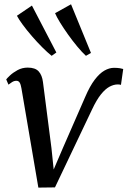

<svg xmlns="http://www.w3.org/2000/svg" viewBox="-20 -867 595 896"><path d="M378 -415.5Q399.5 -465.5 422 -495Q444.5 -524.5 467.2 -537.5Q490 -550.5 512 -550.5Q528.5 -550.5 540 -548.5Q551.5 -546.5 555 -545L544.5 -471Q541.5 -472 537.5 -472.5Q533.5 -473 529.5 -473Q511 -473 491.2 -462.5Q471.5 -452 451 -426.5Q430.5 -401 409 -355L236.5 7.5L159 8.5L80 -455Q77 -473 71.8 -481.5Q66.5 -490 56.5 -490Q46 -490 36.5 -484Q27 -478 19.5 -472L9 -496.5Q12.5 -501.5 26.5 -514.8Q40.5 -528 62 -539.8Q83.5 -551.5 109.5 -551.5Q144.5 -551.5 160.5 -533.8Q176.5 -516 180.5 -484L220 -177L230.5 -76L274 -177.5ZM221 -606.5Q201.5 -622 177 -646.5Q152.5 -671 128.5 -698.8Q104.5 -726.5 86 -751.8Q67.5 -777 59 -793.5L129 -841L243 -622ZM381 -606.5Q362.5 -623.5 340.5 -650Q318.5 -676.5 297.5 -706Q276.5 -735.5 260.2 -762Q244 -788.5 237 -805.5L311.5 -847L404.5 -620Z"/></svg>

Font: Merriweather 60pt
Style: Italic
Weight: 400
Italic angle: -7.8°
Version: Version 2.101